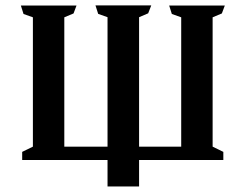

<svg xmlns="http://www.w3.org/2000/svg" viewBox="-20 -532 897 701"><path d="M487.8 52.2H795.4V22.5L756.3 3.4V-468.8L790 -482.9L800.8 -511.7H597.7L607.4 -481L641.6 -468.8V3.4H487.8V-469.2L521 -483.4L532.2 -512.2H328.6L338.4 -481.4L372.6 -469.2V3.4H214.8V-468.8L248.5 -482.9L259.3 -511.7H56.2L65.9 -481L100.1 -468.8V3.4L61 22.5V52.2H372.6V148.9H487.8Z"/></svg>

Font: Panteley
Style: Regular
Weight: 500
Designer: Kalashnikov Yuriy
Foundry: Øêîëà ïàâà èìåíè ñâÿòîãî àâíîàïîñòîëüíîãî Âëàäèìèà
Version: Version 1.80 April 12, 2018